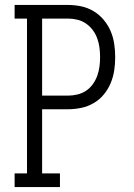

<svg xmlns="http://www.w3.org/2000/svg" viewBox="-20 -755 540 775"><path d="M39 0V-55H89V-680H39V-735H254Q281 -735 307.5 -729.5Q334 -724 357.5 -710Q381 -696 398.5 -675Q416 -654 426.5 -629.5Q437 -605 441 -578Q445 -551 445 -524Q445 -497 441 -470.5Q437 -444 426.5 -419Q416 -394 398.5 -373Q381 -352 357.5 -338.5Q334 -325 307.5 -319.5Q281 -314 254 -314H150V-55H222V0ZM150 -369H254Q273 -369 292 -373.5Q311 -378 327 -388.5Q343 -399 354.5 -415Q366 -431 372.5 -449Q379 -467 381.5 -486Q384 -505 384 -524Q384 -544 381.5 -563Q379 -582 372.5 -600Q366 -618 354.5 -633.5Q343 -649 327 -660Q311 -671 292 -675.5Q273 -680 254 -680H150Z"/></svg>

Font: Iosevka Slab Light
Style: Regular
Weight: 300
Monospace: yes
Designer: Belleve Invis
Foundry: Belleve Invis
Version: Version 11.1.0; ttfautohint (v1.8.3)